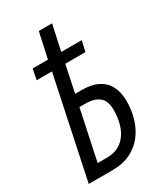

<svg xmlns="http://www.w3.org/2000/svg" viewBox="-189 -846 807 929"><g transform="rotate(-30 214.5 -381.0)"><path d="M24.4 0 142.6 -560.5H57.1L68.8 -619.6H154.3L185.1 -761.7H259.3L228.5 -619.6H342.8L329.6 -560.5H216.8L185.5 -410.6H221.7Q277.8 -410.6 313.7 -391.6Q349.6 -372.6 366.7 -337.9Q383.8 -303.2 383.8 -255.4Q383.8 -206.5 370.6 -160.9Q357.4 -115.2 329.6 -78.9Q301.8 -42.5 258.8 -21.2Q215.8 0 155.8 0ZM112.3 -65.9H164.1Q202.6 -65.9 230 -80.8Q257.3 -95.7 274.7 -121.6Q292 -147.5 300 -180.7Q308.1 -213.9 308.1 -251Q308.1 -300.3 281.5 -322.5Q254.9 -344.7 204.1 -344.7H171.4Z"/></g></svg>

Font: Open Sans Condensed
Style: Italic
Weight: 400
Width: 3
Italic angle: -12°
Designer: Monotype Design Team
Foundry: Monotype Imaging Inc.
Version: Version 3.000